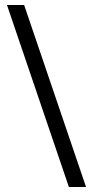

<svg xmlns="http://www.w3.org/2000/svg" viewBox="-20 -742 373 772"><path d="M77 -722H8L257 10H326Z"/></svg>

Font: Sprat Extended Black
Style: Regular
Weight: 900
Width: 9
Designer: Ethan Nakache
Foundry: Collletttivo
Version: Version 2.000;Glyphs 3.2 (3217)